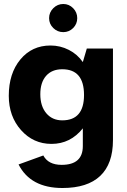

<svg xmlns="http://www.w3.org/2000/svg" viewBox="-20 -739 637 962"><path d="M346.5 -698Q367 -677 367 -648Q367 -619 346.5 -598.5Q326 -578 297 -578Q268 -578 247 -598.5Q226 -619 226 -648Q226 -677 247 -698Q268 -719 297 -719Q326 -719 346.5 -698ZM292 -392Q240 -392 211 -359Q182 -326 182 -267Q182 -207 212 -171.5Q242 -136 292 -136Q401 -136 401 -263Q401 -392 292 -392ZM546 -37Q546 82 482 142.5Q418 203 293 203Q133 203 73 85L197 40Q222 87 289 87Q395 87 395 -7V-96Q333 -18 238 -18Q147 -18 85.5 -87Q24 -156 24 -259Q24 -371 82 -441Q140 -511 233 -511Q282 -511 325 -489Q368 -467 395 -428L415 -496H546Z"/></svg>

Font: Atkinson Hyperlegible Pro
Style: Bold
Weight: 700
Designer: Elliott Scott, Megan Eiswerth, Linus Boman, Theodore Petrosky, Jacob Perez
Foundry: Braille Institute
Version: Version 1.5.1